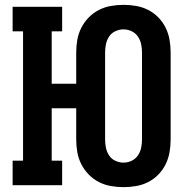

<svg xmlns="http://www.w3.org/2000/svg" viewBox="-20 -763 790 791"><path d="M489 8Q463 8 437 3.5Q411 -1 387.5 -13Q364 -25 345.5 -44Q327 -63 315 -86.5Q303 -110 298.5 -136Q294 -162 294 -188V-317H193V-101H236V0H32V-101H75V-634H32V-735H236V-634H193V-418H294V-547Q294 -573 298.5 -599Q303 -625 315 -648.5Q327 -672 345.5 -691Q364 -710 387.5 -722Q411 -734 437 -738.5Q463 -743 489 -743Q515 -743 541 -738.5Q567 -734 590.5 -722Q614 -710 632.5 -691Q651 -672 662.5 -648.5Q674 -625 678.5 -599Q683 -573 683 -547V-188Q683 -162 678.5 -136Q674 -110 662.5 -86.5Q651 -63 632.5 -44Q614 -25 590.5 -13Q567 -1 541 3.5Q515 8 489 8ZM489 -93Q506 -93 522 -100.5Q538 -108 548 -122.5Q558 -137 561.5 -154Q565 -171 565 -188V-547Q565 -564 561.5 -581Q558 -598 548 -612.5Q538 -627 522 -634.5Q506 -642 489 -642Q472 -642 455.5 -634.5Q439 -627 429.5 -612.5Q420 -598 416.5 -581Q413 -564 413 -547V-188Q413 -171 416.5 -154Q420 -137 429.5 -122.5Q439 -108 455.5 -100.5Q472 -93 489 -93Z"/></svg>

Font: Iosevka Etoile
Style: Bold
Weight: 700
Designer: Belleve Invis
Foundry: Belleve Invis
Version: Version 28.1.0; ttfautohint (v1.8.4)